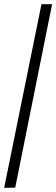

<svg xmlns="http://www.w3.org/2000/svg" viewBox="-20 -780 270 921"><path d="M0 121 179 -760H230L53 120Z"/></svg>

Font: Noto Serif Lao ExtraCondensed Medium
Style: Regular
Weight: 500
Width: 2
Designer: Monotype Design Team
Foundry: Monotype Imaging Inc.
Version: Version 2.003; ttfautohint (v1.8.4.7-5d5b)